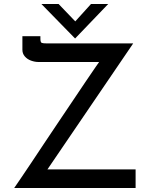

<svg xmlns="http://www.w3.org/2000/svg" viewBox="-20 -940 752 960"><path d="M51 0Q62 -16 84.5 -49Q107 -82 137 -127Q167 -172 201.5 -224Q236 -276 272.5 -330Q309 -384 343.5 -435.5Q378 -487 408 -531.5Q438 -576 460.5 -608.5Q483 -641 494 -656L507 -630H173Q154 -630 135 -637Q116 -644 104 -658Q92 -672 92 -691V-759H182V-746Q182 -728 189 -725.5Q196 -723 213 -723H646L209 -81L203 -93H658V0ZM273 -920 368 -821 340 -815 435 -920H521L356 -748H355L187 -920Z"/></svg>

Font: Josefin Sans Thin
Style: Regular
Weight: 400
Version: Version 2.000